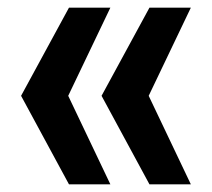

<svg xmlns="http://www.w3.org/2000/svg" viewBox="-20 -552 553 501"><path d="M160 -71 35 -302 160 -532H268L158 -302L268 -71ZM370 -71 245 -302 370 -532H478L368 -302L478 -71Z"/></svg>

Font: Mona Sans SemiBold
Style: Regular
Weight: 600
Designer: Deni Anggara
Foundry: GitHub
Version: Version 2.000;Glyphs 3.2.3 (3260)